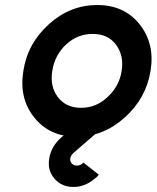

<svg xmlns="http://www.w3.org/2000/svg" viewBox="-20 -532 623 764"><path d="M373 163 312 115Q311 116 310 116.5Q309 117 308 119Q298 127 285 127Q274 127 266 119Q257 109 260 97Q262 86 273 76L378 -15H273Q244 -2 226 13Q184 49 176 98Q168 145 196 178Q225 212 272 212Q319 212 358 178Q363 175 366.5 171Q370 167 373 163ZM349 -397Q409 -397 441 -355Q474 -311 464 -250Q455 -189 408 -146Q363 -103 303 -103Q242 -103 210 -146Q178 -188 188 -250Q198 -313 243 -355Q288 -397 349 -397ZM367 -512Q259 -512 175 -436Q90 -360 73 -250Q55 -141 116 -65Q177 12 284 12Q392 12 477 -65Q562 -142 579 -250Q597 -358 535 -436Q474 -512 367 -512Z"/></svg>

Font: Unageo
Style: SemiBold-Italic
Weight: 600
Designer: Richard Sepsi
Foundry: Richard Sepsi
Version: Version 2.000